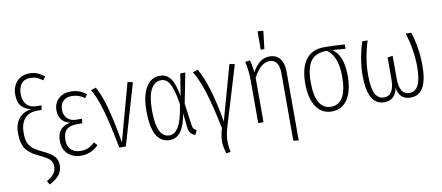

<svg xmlns="http://www.w3.org/2000/svg" viewBox="-80 -1079 3692 1604"><g transform="rotate(-10 1766.5 -276.5)"><path d="M221.2 -741.2Q259.3 -741.2 288.6 -729.2Q317.9 -717.3 348.1 -692.9L326.2 -664.1Q299.3 -684.1 276.9 -693.1Q254.4 -702.1 223.1 -702.1Q170.9 -702.1 146 -669.4Q121.1 -636.7 121.1 -583Q122.1 -523.4 151.4 -492.2Q180.7 -460.9 238.8 -460.9H275.9L270 -422.9H233.9Q160.6 -422.9 124.8 -379.2Q88.9 -335.4 88.9 -259.8Q88.9 -221.2 95.2 -194.8Q101.6 -168.5 117.9 -147.7Q134.3 -127 157 -112.1Q179.7 -97.2 217.8 -79.1Q285.6 -47.4 312.7 -18.1Q339.8 11.2 339.8 57.1Q339.8 104.5 313.5 138.7Q287.1 172.9 229 203.1L210.9 170.9Q251 147.9 271.5 122.6Q292 97.2 292 59.1Q292 25.4 272.5 4.2Q252.9 -17.1 192.9 -45.9Q161.1 -61 141.6 -72.5Q122.1 -84 100.8 -102.1Q79.6 -120.1 68.1 -140.6Q56.6 -161.1 49.3 -191.7Q42 -222.2 42 -261.2Q42 -344.7 81.3 -390.4Q120.6 -436 185.1 -443.8Q129.4 -457 102.3 -491Q75.2 -524.9 75.2 -585Q75.2 -653.8 115 -697.5Q154.8 -741.2 221.2 -741.2Z M535.6 -532.2Q609.4 -532.2 667 -485.8L646 -457Q595.2 -493.2 538.6 -493.2Q490.7 -493.2 464.4 -466.8Q438 -440.4 438 -394Q438 -349.1 466.1 -320.6Q494.1 -292 541 -292H589.8L585 -253.9H537.6Q479 -253.9 450.4 -225.8Q421.9 -197.8 421.9 -140.1Q421.9 -87.4 451.7 -58.1Q481.4 -28.8 533.7 -28.8Q571.8 -28.8 598.6 -41.3Q625.5 -53.7 653.8 -79.1L678.7 -51.8Q615.7 11.2 531.7 11.2Q462.4 11.2 418.7 -29.3Q375 -69.8 375 -140.1Q375 -201.7 404.8 -234.9Q434.6 -268.1 485.8 -275.9Q391.6 -300.8 391.6 -396Q391.6 -458.5 431.9 -495.4Q472.2 -532.2 535.6 -532.2Z M747.6 -527.8Q821.8 -409.2 883.8 -39.1L1017.6 -527.8L1061.5 -518.1L910.6 0H855Q814 -214.4 778.8 -334Q743.7 -453.6 704.6 -513.2Z M1291.5 -532.2Q1347.7 -532.2 1381.3 -488Q1415 -443.8 1433.6 -334L1463.9 -522H1506.8L1456.5 -266.1L1481.4 -83Q1484.4 -59.6 1492.9 -48.8Q1501.5 -38.1 1516.6 -33.2L1500.5 5.9Q1448.7 -7.3 1442.9 -66.9L1429.7 -188Q1411.6 -85.4 1375.7 -37.1Q1339.8 11.2 1282.7 11.2Q1130.9 11.2 1130.9 -262.2Q1130.9 -389.2 1173.1 -460.7Q1215.3 -532.2 1291.5 -532.2ZM1293.5 -494.1Q1240.7 -494.1 1209.2 -436Q1177.7 -377.9 1177.7 -262.2Q1177.7 -138.2 1205.3 -83Q1232.9 -27.8 1284.7 -27.8Q1306.6 -27.8 1325 -38.8Q1343.3 -49.8 1360.6 -75.9Q1377.9 -102.1 1392.1 -150.4Q1406.2 -198.7 1416.5 -268.1Q1402.8 -356 1385.5 -405.5Q1368.2 -455.1 1346.7 -474.6Q1325.2 -494.1 1293.5 -494.1Z M1612.3 -527.8Q1697.8 -383.3 1752.4 -63L1882.3 -528.8L1926.3 -519L1774.4 -16.1Q1756.8 43.5 1754.4 88.9Q1752 134.3 1763.7 196.8L1727.5 202.1Q1708.5 146 1708.5 99.1Q1708.5 52.2 1727.5 -11.2Q1686.5 -213.9 1648.7 -330.8Q1610.8 -447.8 1569.3 -513.2Z M2209.5 -752.9 2191.4 -600.1H2160.2L2161.1 -755.9ZM2223.1 -532.2Q2280.3 -532.2 2310.8 -491.9Q2341.3 -451.7 2341.3 -381.8V202.1L2296.4 194.8V-376Q2296.4 -494.1 2215.3 -494.1Q2140.6 -494.1 2078.1 -377V0H2033.2V-355Q2033.2 -447.3 2015.1 -522.9L2056.2 -527.8Q2068.4 -493.2 2075.2 -423.8Q2104.5 -476.6 2139.6 -504.4Q2174.8 -532.2 2223.1 -532.2Z M2859.4 -522V-484.9L2749.5 -493.2Q2838.4 -432.6 2838.4 -263.2Q2838.4 -129.9 2790.3 -59.3Q2742.2 11.2 2657.2 11.2Q2572.3 11.2 2524.9 -59.1Q2477.5 -129.4 2477.5 -259.8Q2477.5 -388.7 2529.3 -458.7Q2581.1 -528.8 2685.5 -528.8Q2764.6 -528.8 2859.4 -522ZM2791.5 -263.2Q2791.5 -434.1 2703.1 -495.1Q2607.4 -495.6 2565.9 -439Q2524.4 -382.3 2524.4 -259.8Q2524.4 -142.6 2558.8 -85.7Q2593.3 -28.8 2657.2 -28.8Q2791.5 -28.8 2791.5 -263.2Z M3422.9 -522Q3467.8 -387.2 3467.8 -235.8Q3467.8 11.2 3325.2 11.2Q3277.3 11.2 3249 -15.4Q3220.7 -42 3214.8 -91.8Q3205.6 -41.5 3177.2 -15.1Q3148.9 11.2 3102.1 11.2Q2960.9 11.2 2960.9 -237.8Q2960.9 -375 3007.8 -522H3053.2Q3006.8 -374 3006.8 -235.8Q3006.8 -123 3032.2 -75.9Q3057.6 -28.8 3106 -28.8Q3192.9 -28.8 3192.9 -168.9V-352.1L3236.8 -358.9V-168Q3236.8 -28.8 3320.8 -28.8Q3338.9 -28.8 3353 -33.9Q3367.2 -39.1 3380.9 -53Q3394.5 -66.9 3403.3 -89.6Q3412.1 -112.3 3417.5 -149.2Q3422.9 -186 3422.9 -234.9Q3422.9 -368.7 3377.9 -522Z"/></g></svg>

Font: Fira Sans Compressed ExtraLight
Style: Regular
Weight: 250
Width: 1
Designer: Carrois Corporate & Edenspiekermann AG
Foundry: Carrois Corporate GbR & Edenspiekermann AG
Version: Version 4.203;PS 004.203;hotconv 1.0.88;makeotf.lib2.5.64775